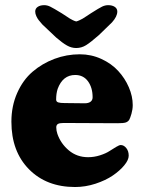

<svg xmlns="http://www.w3.org/2000/svg" viewBox="-20 -712 561 748"><path d="M334 -660.2Q366.2 -680.7 377.9 -686.3Q389.6 -691.9 401.4 -691.9Q417 -691.9 427 -685.3Q437 -678.7 437 -667Q437 -647.9 416.5 -625L365.2 -575.2Q333 -546.9 315.2 -535.9Q297.4 -524.9 276.9 -524.9Q258.3 -524.9 241 -534.7Q223.6 -544.4 198.7 -565.9L145 -616.7Q135.3 -627.9 130.6 -633.8Q126 -639.6 121.6 -648.9Q117.2 -658.2 117.2 -667Q117.2 -678.7 127 -685.3Q136.7 -691.9 152.3 -691.9Q164.1 -691.9 176 -686Q188 -680.2 220.7 -660.2Q226.1 -656.7 236.8 -649.7Q247.6 -642.6 252.2 -639.6Q256.8 -636.7 263.9 -633.3Q271 -629.9 276.9 -628.4Q283.2 -629.9 290.5 -633.5Q297.9 -637.2 302 -639.4Q306.2 -641.6 318.1 -649.7Q330.1 -657.7 334 -660.2ZM291 -500.5Q335.4 -500.5 374.8 -482.4Q414.1 -464.4 440.4 -435.8Q466.8 -407.2 481.9 -372.1Q497.1 -336.9 497.1 -302.7Q497.1 -286.1 492.2 -269Q487.3 -252 483.4 -245.1Q478.5 -237.8 470 -234.9Q461.4 -231.9 438 -231.9L227.5 -232.9Q211.9 -232.9 205.6 -229Q199.2 -225.1 199.2 -215.8Q199.2 -203.1 203.6 -190.4Q216.8 -152.3 248.3 -126Q279.8 -99.6 323.2 -99.6Q346.7 -99.6 369.6 -106.9Q392.6 -114.3 406.2 -123.3Q419.9 -132.3 432.4 -139.6Q444.8 -147 450.2 -147Q462.4 -147 471.9 -135.3Q481.4 -123.5 481.4 -105.5Q481.4 -88.9 464.1 -67.9Q446.8 -46.9 419.2 -28.1Q391.6 -9.3 352.1 3.7Q312.5 16.6 272.5 16.6Q161.1 16.6 92.8 -52.7Q24.4 -122.1 24.4 -237.8Q24.4 -298.8 46.9 -349.6Q69.3 -400.4 106.9 -432.6Q144.5 -464.8 192.1 -482.7Q239.7 -500.5 291 -500.5ZM310.1 -309.6Q324.7 -309.6 332.8 -315.7Q340.8 -321.8 340.8 -333Q340.8 -370.6 322.8 -395.3Q304.7 -419.9 272.9 -419.9Q224.6 -419.9 204.6 -365.7Q198.7 -347.2 198.7 -324.2Q198.7 -315.9 206.5 -313.2Q214.4 -310.5 231.4 -310.5Z"/></svg>

Font: Cooper* ExtraBold
Style: Regular
Weight: 800
Designer: Owen Earl
Foundry: indestructible type*
Version: Version 0.001